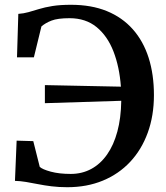

<svg xmlns="http://www.w3.org/2000/svg" viewBox="-20 -771 694 802"><path d="M261 11Q225.5 11 195.2 7.2Q165 3.5 138.8 -1.8Q112.5 -7 88.5 -11Q64.5 -15 42.5 -15.5L49.5 -183.5L119 -181.5L146 -74Q157 -63.5 192 -54Q227 -44.5 275.5 -44.5Q322.5 -44.5 361 -65.2Q399.5 -86 427.2 -125.5Q455 -165 470.2 -221.5Q485.5 -278 486.5 -350L167.5 -340V-415.5L485 -409Q479 -491.5 454 -556Q429 -620.5 383.5 -657.8Q338 -695 270.5 -695Q221 -695 195.2 -685Q169.5 -675 153 -660.5L121.5 -531.5H51L56.5 -713Q78.5 -714.5 98.8 -720.2Q119 -726 142.8 -733.2Q166.5 -740.5 198.8 -745.8Q231 -751 276.5 -751Q361.5 -751 426 -724.8Q490.5 -698.5 534.5 -649Q578.5 -599.5 600.8 -529.8Q623 -460 623 -374Q623 -287.5 597.2 -216.8Q571.5 -146 523.8 -95Q476 -44 409.5 -16.5Q343 11 261 11Z"/></svg>

Font: Merriweather 28pt SemiBold
Style: Regular
Weight: 600
Version: Version 2.100